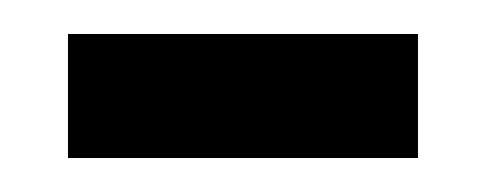

<svg xmlns="http://www.w3.org/2000/svg" viewBox="-20 -329 286 113"><path d="M20 -236V-309H226V-236Z"/></svg>

Font: Noto Serif Tamil ExtraCondensed
Style: Regular
Weight: 400
Width: 2
Designer: Indian Type Foundry, Tom Grace, and the Monotype Design Team
Foundry: Monotype Imaging Inc.
Version: Version 2.004; ttfautohint (v1.8.4.7-5d5b)